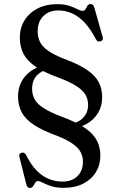

<svg xmlns="http://www.w3.org/2000/svg" viewBox="-20 -733 598 948"><path d="M316.5 -96 312 -119.5Q361.5 -123 388.2 -149.2Q415 -175.5 415 -215Q415 -243 402.2 -265Q389.5 -287 358 -307.5Q326.5 -328 270 -349.5Q199 -375 157 -403.2Q115 -431.5 96.5 -466.2Q78 -501 78 -547Q78 -596 101.5 -633.2Q125 -670.5 166.2 -691.5Q207.5 -712.5 260.5 -712.5Q298 -712.5 322.2 -704.2Q346.5 -696 362 -687.8Q377.5 -679.5 388 -679.5Q397.5 -679.5 402.2 -688Q407 -696.5 412 -704.8Q417 -713 427 -713Q434 -713 438.5 -709Q443 -705 446 -695L487 -550Q489.5 -542.5 486.5 -536.8Q483.5 -531 476 -529Q461.5 -524.5 454 -538.5Q426.5 -591.5 396.5 -622.8Q366.5 -654 334 -667.8Q301.5 -681.5 267.5 -681.5Q222 -681.5 194 -653.5Q166 -625.5 166 -578.5Q166 -548.5 178 -525Q190 -501.5 218.2 -482Q246.5 -462.5 294 -443.5Q368 -416.5 409.5 -388Q451 -359.5 467.8 -326.5Q484.5 -293.5 484.5 -252.5Q484.5 -209.5 464 -175.2Q443.5 -141 405.8 -120Q368 -99 316.5 -96ZM218 -415 228.5 -393.5Q184 -384.5 161.2 -359.8Q138.5 -335 138.5 -294.5Q138.5 -263 152.8 -239.8Q167 -216.5 199.2 -196.8Q231.5 -177 285.5 -156.5Q359 -129.5 400.2 -100.8Q441.5 -72 458.5 -38.8Q475.5 -5.5 475.5 35Q475.5 80 454 116Q432.5 152 391.8 173.2Q351 194.5 293.5 194.5Q257.5 194.5 232.2 186Q207 177.5 191.5 169.2Q176 161 167.5 161Q159 161 153.8 169.5Q148.5 178 143.2 186.5Q138 195 128 195Q121 195 116.8 191Q112.5 187 110 177.5L76 42.5Q71.5 26 85.5 21.5Q93 19 98.8 21.8Q104.5 24.5 109 32.5Q133 81.5 161.8 110Q190.5 138.5 222.5 151Q254.5 163.5 288.5 163.5Q335.5 163.5 362.5 136.5Q389.5 109.5 389.5 66Q389.5 39.5 378 18Q366.5 -3.5 338.8 -23.2Q311 -43 261.5 -62.5Q190 -88.5 147.8 -116.2Q105.5 -144 87.2 -178.5Q69 -213 69 -258.5Q69 -298.5 87 -331.5Q105 -364.5 138.2 -386.2Q171.5 -408 218 -415Z"/></svg>

Font: Fraunces 48pt
Style: Regular
Weight: 400
Version: Version 1.000;[b76b70a41]